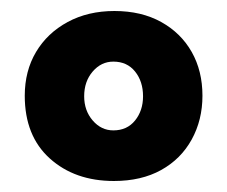

<svg xmlns="http://www.w3.org/2000/svg" viewBox="-20 -755 413 349"><path d="M25 -581Q25 -626 45.5 -660.5Q66 -695 103 -715Q140 -735 188 -735Q237 -735 273 -715Q309 -695 328.5 -660.5Q348 -626 348 -581Q348 -537 328.5 -501.5Q309 -466 273 -446Q237 -426 187 -426Q116 -426 70.5 -467Q25 -508 25 -581ZM133 -580Q133 -554 148.5 -536Q164 -518 186 -518Q211 -518 225.5 -536Q240 -554 240 -580Q240 -607 225.5 -625Q211 -643 186 -643Q164 -643 148.5 -625Q133 -607 133 -580Z"/></svg>

Font: Reem Kufi Fun
Style: Bold
Weight: 700
Designer: Khaled Hosny
Version: Version 1.005